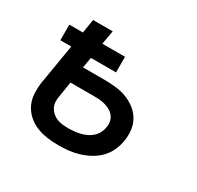

<svg xmlns="http://www.w3.org/2000/svg" viewBox="-122 -671 843 821"><g transform="rotate(30 300.0 -261.0)"><path d="M255 8Q255 8 255 8Q255 8 255 8Q227 8 199 4Q171 0 146.5 -10Q122 -20 102 -38Q82 -56 70.5 -80Q59 -104 57.5 -132Q56 -160 60 -188L93 -385H39V-462H106L117 -530H214L202 -462H314V-385H190L181 -333H286Q314 -333 342 -330Q370 -327 394.5 -318Q419 -309 440.5 -293Q462 -277 475.5 -254.5Q489 -232 492.5 -204.5Q496 -177 491 -149Q487 -124 476 -100Q465 -76 446.5 -57Q428 -38 404 -25Q380 -12 355 -4.5Q330 3 305 5.5Q280 8 255 8ZM257 -76Q271 -76 285.5 -77.5Q300 -79 314.5 -82.5Q329 -86 343 -92.5Q357 -99 368.5 -109.5Q380 -120 387 -133.5Q394 -147 396 -161Q399 -176 396.5 -189.5Q394 -203 386 -214Q378 -225 366.5 -232Q355 -239 342 -243Q329 -247 315 -248.5Q301 -250 286 -250H167L155 -174Q152 -160 153 -145.5Q154 -131 160.5 -119Q167 -107 177.5 -98Q188 -89 201 -84Q214 -79 228 -77.5Q242 -76 257 -76Z"/></g></svg>

Font: Iosevka Curly Medium Extended
Style: Italic
Weight: 500
Width: 7
Italic angle: -9°
Monospace: yes
Designer: Belleve Invis
Foundry: Belleve Invis
Version: Version 11.1.0; ttfautohint (v1.8.3)